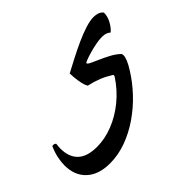

<svg xmlns="http://www.w3.org/2000/svg" viewBox="-185 -577 1131 1131"><g transform="rotate(-45 380.5 -11.5)"><path d="M706 -215Q695 -224 683 -228.5Q671 -233 651 -233Q627 -233 597 -227Q567 -221 539.5 -213Q512 -205 494.5 -198Q477 -191 477 -188Q477 -181 496.5 -171.5Q516 -162 545 -149.5Q574 -137 605 -120.5Q636 -104 659 -83Q665 -79 665 -65Q665 -52 655.5 -29Q646 -6 626 25Q590 83 539 137.5Q488 192 426 235Q364 278 296 303Q228 328 158 328Q65 328 12.5 279.5Q-40 231 -40 146Q-40 117 -33 84Q-26 51 -10 15Q-6 14 -1 14Q9 14 16 22Q13 42 13 59Q13 130 52.5 167.5Q92 205 173 205Q239 205 306.5 178.5Q374 152 434 103Q494 54 538 -13Q545 -25 538 -29Q503 -51 469.5 -64.5Q436 -78 389 -89Q380 -104 375 -127Q370 -150 367.5 -174Q365 -198 365 -215Q403 -235 449 -259Q495 -283 541.5 -304Q588 -325 629 -338Q670 -351 699 -351Q718 -351 734 -345.5Q750 -340 761 -326Q761 -293 743.5 -262Q726 -231 706 -215Z"/></g></svg>

Font: Ruwudu SemiBold
Style: Regular
Weight: 600
Designer: Becca Hirsbrunner Spalinger
Foundry: SIL International
Version: Version 3.000